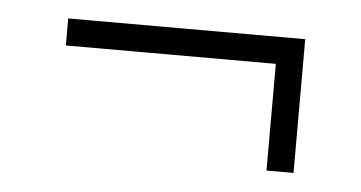

<svg xmlns="http://www.w3.org/2000/svg" viewBox="-29 -315 519 276"><g transform="rotate(5 230.5 -177.5)"><path d="M363 -81V-235H60V-274H402V-81Z"/></g></svg>

Font: Saira ExtraCondensed ExtraLight
Style: Regular
Weight: 250
Width: 2
Designer: Hector Gatti with collaboration of the Omnibus-Type team
Foundry: Omnibus-Type
Version: Version 1.101